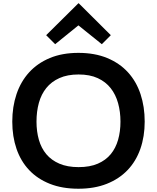

<svg xmlns="http://www.w3.org/2000/svg" viewBox="-20 -1143 959 1173"><path d="M657 -928 602 -873 459 -988 317 -873 262 -928 459 -1123H461ZM864 -400Q864 -309 837.5 -233.5Q811 -158 759.5 -104Q708 -50 632.5 -20Q557 10 459 10Q360 10 284.5 -20Q209 -50 158 -104Q107 -158 81 -233.5Q55 -309 55 -400Q55 -491 81 -568Q107 -645 158 -701Q209 -757 284.5 -788.5Q360 -820 459 -820Q559 -820 635 -788.5Q711 -757 762 -701Q813 -645 838.5 -568Q864 -491 864 -400ZM716 -400Q716 -460 701.5 -512.5Q687 -565 656.5 -604Q626 -643 577.5 -665.5Q529 -688 460 -688Q392 -688 343 -666Q294 -644 263 -605.5Q232 -567 217.5 -514.5Q203 -462 203 -400Q203 -340 217.5 -289Q232 -238 263 -201Q294 -164 343 -143Q392 -122 460 -122Q529 -122 577.5 -143Q626 -164 656.5 -201Q687 -238 701.5 -289Q716 -340 716 -400Z"/></svg>

Font: TypoPRO Sinkin Sans
Style: 600 SemiBold
Weight: 600
Designer: Keith Bates
Foundry: K-Type
Version: Sinkin Sans (version 1.0)  by Keith Bates   •   © 2014   www